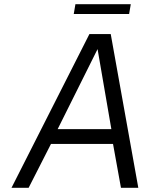

<svg xmlns="http://www.w3.org/2000/svg" viewBox="-20 -899 716 919"><path d="M408 -736H510L642 0H559L521 -210H224L117 0H35ZM513 -281 447 -664 256 -281ZM341 -879H606L598 -832H333Z"/></svg>

Font: Exo
Style: Italic
Weight: 400
Italic angle: -9°
Designer: Natanael Gama
Foundry: Natanael Gama
Version: Version 1.500; ttfautohint (v1.6)